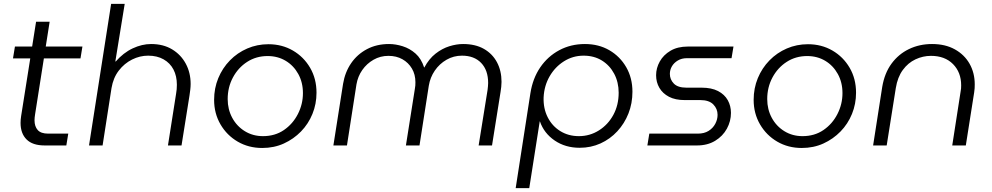

<svg xmlns="http://www.w3.org/2000/svg" viewBox="-20 -750 5117 990"><path d="M210 0Q148 0 117 -31Q86 -62 86 -116Q86 -133 89 -152L166 -638H236L161 -161Q158 -143 158 -130Q158 -98 174.5 -79.5Q191 -61 228 -61H332L322 0ZM47 -449 57 -510H405L395 -449Z M439 0 553 -730H623L575 -435L576 -432Q616 -478 664 -500.5Q712 -523 759 -523Q822 -523 867.5 -495.5Q913 -468 938 -421.5Q963 -375 963 -317Q963 -303 961 -286.5Q959 -270 957 -257L916 0H846L888 -267Q890 -278 891 -289.5Q892 -301 892 -313Q892 -358 874.5 -391.5Q857 -425 823.5 -444Q790 -463 744 -463Q701 -463 661 -443Q621 -423 592.5 -386Q564 -349 555 -296L509 0Z M1332 13Q1262 13 1206 -19.5Q1150 -52 1117 -108.5Q1084 -165 1084 -235Q1084 -295 1105.5 -347Q1127 -399 1165.5 -438.5Q1204 -478 1255 -500Q1306 -522 1364 -522Q1434 -522 1490 -489.5Q1546 -457 1579 -400.5Q1612 -344 1612 -272Q1612 -214 1591 -162.5Q1570 -111 1532 -72Q1494 -33 1443.5 -10Q1393 13 1332 13ZM1336 -48Q1398 -48 1444 -79.5Q1490 -111 1516 -162Q1542 -213 1542 -270Q1542 -325 1518 -368.5Q1494 -412 1453 -436.5Q1412 -461 1360 -461Q1301 -461 1254.5 -431Q1208 -401 1181 -350.5Q1154 -300 1154 -239Q1154 -186 1177.5 -142.5Q1201 -99 1242.5 -73.5Q1284 -48 1336 -48Z M1699 0 1749 -318Q1759 -378 1790.5 -424Q1822 -470 1872 -496.5Q1922 -523 1986 -523Q2020 -523 2056.5 -511.5Q2093 -500 2122.5 -474Q2152 -448 2167 -402H2168Q2192 -447 2226 -473.5Q2260 -500 2297 -511.5Q2334 -523 2368 -523Q2431 -523 2475 -498Q2519 -473 2542.5 -429Q2566 -385 2566 -328Q2566 -315 2564.5 -302Q2563 -289 2561 -276L2517 0H2448L2494 -286Q2495 -295 2496 -304.5Q2497 -314 2497 -322Q2497 -388 2461 -425.5Q2425 -463 2362 -463Q2319 -463 2282.5 -442Q2246 -421 2222 -386Q2198 -351 2191 -308L2143 0H2073L2119 -291Q2121 -300 2121.5 -309Q2122 -318 2122 -326Q2122 -366 2104 -396.5Q2086 -427 2055 -444.5Q2024 -462 1983 -462Q1941 -462 1906 -442Q1871 -422 1848 -389Q1825 -356 1818 -315L1769 0Z M2639 220 2715 -270Q2727 -346 2765.5 -402.5Q2804 -459 2863.5 -491Q2923 -523 2996 -523Q3067 -523 3122 -491Q3177 -459 3209 -403.5Q3241 -348 3241 -277Q3241 -217 3220.5 -165Q3200 -113 3163 -73Q3126 -33 3076.5 -10.5Q3027 12 2969 12Q2895 12 2840 -25.5Q2785 -63 2764 -124H2763L2709 220ZM2965 -48Q3021 -48 3068 -77.5Q3115 -107 3142.5 -157.5Q3170 -208 3170 -272Q3170 -326 3147 -369.5Q3124 -413 3083.5 -438Q3043 -463 2989 -463Q2934 -463 2888 -434Q2842 -405 2814 -356.5Q2786 -308 2783 -248Q2781 -191 2804 -145.5Q2827 -100 2869 -74Q2911 -48 2965 -48Z M3318 0 3328 -61H3578Q3611 -61 3633.5 -75Q3656 -89 3668 -111.5Q3680 -134 3680 -158Q3680 -189 3658 -211.5Q3636 -234 3591 -234H3510Q3462 -234 3429.5 -251Q3397 -268 3380 -297Q3363 -326 3363 -362Q3363 -399 3382 -433Q3401 -467 3437.5 -488.5Q3474 -510 3527 -510H3762L3752 -450H3522Q3495 -450 3475 -438Q3455 -426 3444.5 -408Q3434 -390 3434 -369Q3434 -340 3454.5 -319Q3475 -298 3519 -298H3597Q3649 -298 3682.5 -280.5Q3716 -263 3732.5 -233.5Q3749 -204 3749 -168Q3749 -125 3728 -86.5Q3707 -48 3667.5 -24Q3628 0 3574 0Z M4114 13Q4044 13 3988 -19.5Q3932 -52 3899 -108.5Q3866 -165 3866 -235Q3866 -295 3887.5 -347Q3909 -399 3947.5 -438.5Q3986 -478 4037 -500Q4088 -522 4146 -522Q4216 -522 4272 -489.5Q4328 -457 4361 -400.5Q4394 -344 4394 -272Q4394 -214 4373 -162.5Q4352 -111 4314 -72Q4276 -33 4225.5 -10Q4175 13 4114 13ZM4118 -48Q4180 -48 4226 -79.5Q4272 -111 4298 -162Q4324 -213 4324 -270Q4324 -325 4300 -368.5Q4276 -412 4235 -436.5Q4194 -461 4142 -461Q4083 -461 4036.5 -431Q3990 -401 3963 -350.5Q3936 -300 3936 -239Q3936 -186 3959.5 -142.5Q3983 -99 4024.5 -73.5Q4066 -48 4118 -48Z M4482 0 4529 -302Q4541 -373 4577 -422Q4613 -471 4667 -497Q4721 -523 4786 -523Q4854 -523 4903.5 -495.5Q4953 -468 4979.5 -421Q5006 -374 5006 -315Q5006 -306 5005.5 -295Q5005 -284 5003 -273L4960 0H4890L4933 -277Q4935 -286 4935.5 -294Q4936 -302 4936 -310Q4936 -377 4894 -419.5Q4852 -462 4780 -462Q4739 -462 4700.5 -444Q4662 -426 4635 -389Q4608 -352 4599 -296L4552 0Z"/></svg>

Font: MuseoModerno Light
Style: Italic
Weight: 300
Italic angle: -9°
Designer: Pablo Cosgaya, Héctor Gatti, Marcela Romero, and the Authors of The MuseoModerno Project.
Foundry: Omnibus-Type Team
Version: Version 1.003